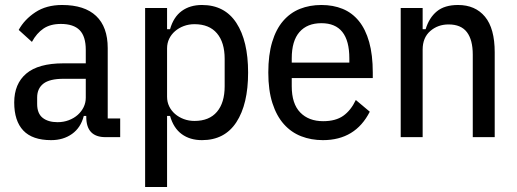

<svg xmlns="http://www.w3.org/2000/svg" viewBox="-20 -550 2072 770"><path d="M403 0Q326 0 326 -81V-85H316Q304 -38 269 -13Q234 12 185 12Q110 12 73.5 -26.5Q37 -65 37 -139Q37 -214 85.5 -255Q134 -296 234 -296H324V-350Q324 -404 299.5 -429Q275 -454 224 -454Q182 -454 154.5 -435.5Q127 -417 108 -382L55 -430Q78 -472 122 -501Q166 -530 229 -530Q319 -530 365.5 -486Q412 -442 412 -357V-75H462V0ZM211 -60Q235 -60 256 -68Q277 -76 292 -89.5Q307 -103 315.5 -120.5Q324 -138 324 -158V-234H235Q179 -234 154 -214.5Q129 -195 129 -159V-133Q129 -95 151 -77.5Q173 -60 211 -60Z M562 -518H650V-433H662Q676 -482 709 -506Q742 -530 790 -530Q881 -530 928 -458Q975 -386 975 -259Q975 -132 928 -60Q881 12 790 12Q742 12 709 -12Q676 -36 662 -85H650V200H562ZM760 -65Q819 -65 850 -101.5Q881 -138 881 -204V-314Q881 -380 850 -416.5Q819 -453 760 -453Q737 -453 717 -445.5Q697 -438 682 -425Q667 -412 658.5 -394.5Q650 -377 650 -356V-162Q650 -141 658.5 -123.5Q667 -106 682 -93Q697 -80 717 -72.5Q737 -65 760 -65Z M1275 12Q1228 12 1188 -3.5Q1148 -19 1118.5 -52Q1089 -85 1072.5 -136.5Q1056 -188 1056 -259Q1056 -330 1071.5 -381.5Q1087 -433 1115.5 -466Q1144 -499 1183 -514.5Q1222 -530 1269 -530Q1316 -530 1354 -514.5Q1392 -499 1419 -466Q1446 -433 1460.5 -381.5Q1475 -330 1475 -259V-237H1150V-204Q1150 -134 1184 -99Q1218 -64 1276 -64Q1326 -64 1356.5 -85.5Q1387 -107 1407 -149L1463 -102Q1405 12 1275 12ZM1269 -457Q1212 -457 1181 -421.5Q1150 -386 1150 -316V-299H1381V-316Q1381 -457 1269 -457Z M1587 0V-518H1675V-433H1687Q1701 -479 1732 -504.5Q1763 -530 1817 -530Q1886 -530 1925 -483Q1964 -436 1964 -340V0H1876V-331Q1876 -390 1852.5 -421Q1829 -452 1779 -452Q1736 -452 1705.5 -425.5Q1675 -399 1675 -351V0Z"/></svg>

Font: IBM Plex Sans Cond Text
Style: Regular
Weight: 450
Width: 3
Designer: Mike Abbink, Paul van der Laan, Pieter van Rosmalen
Foundry: Bold Monday
Version: Version 1.3